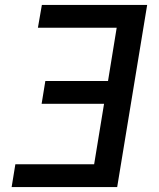

<svg xmlns="http://www.w3.org/2000/svg" viewBox="-20 -755 640 775"><path d="M27 0 42 -92H360L400 -336H148L163 -428H416L451 -643H133L149 -735H574L453 0Z"/></svg>

Font: Iosevka Curly SmBdEx
Style: Italic
Weight: 600
Width: 7
Italic angle: -9°
Monospace: yes
Designer: Belleve Invis
Foundry: Belleve Invis
Version: Version 11.1.0; ttfautohint (v1.8.3)